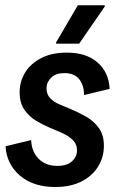

<svg xmlns="http://www.w3.org/2000/svg" viewBox="-20 -718 465 750"><path d="M195.8 12.5Q110 12.5 57.9 -32.1Q5.8 -76.7 1.7 -146.7L101.7 -170.8Q103.3 -125.8 130.8 -97.9Q158.3 -70 204.2 -70Q241.7 -70 261.2 -87.9Q280.8 -105.8 280.8 -130.8Q280.8 -155 263.8 -171.7Q246.7 -188.3 217.5 -200.8L174.2 -219.2Q148.3 -230 121.2 -246.2Q94.2 -262.5 75.4 -289.2Q56.7 -315.8 56.7 -357.5Q56.7 -400 78.3 -435Q100 -470 141.2 -491.2Q182.5 -512.5 240.8 -512.5Q316.7 -512.5 360.8 -474.2Q405 -435.8 408.3 -370.8L308.3 -346.7Q308.3 -385 289.2 -408.8Q270 -432.5 231.7 -432.5Q198.3 -432.5 180 -414.6Q161.7 -396.7 161.7 -373.3Q161.7 -350 175.8 -334.6Q190 -319.2 213.3 -310L255 -292.5Q286.7 -279.2 316.7 -262.1Q346.7 -245 366.2 -217.9Q385.8 -190.8 385.8 -148.3Q385.8 -104.2 363.3 -67.5Q340.8 -30.8 298.3 -9.2Q255.8 12.5 195.8 12.5ZM199.2 -547.5V-552.5L284.2 -697.5H389.2V-692.5L289.2 -547.5Z"/></svg>

Font: Familjen Grotesk Medium
Style: Italic
Weight: 500
Italic angle: -9.46201°
Designer: Anders Wikstroem, Jonas Baeckman, Matilda Gysing, Kristian Moeller
Foundry: Familjen STHLM AB
Version: Version 2.002; ttfautohint (v1.8.4.7-5d5b)